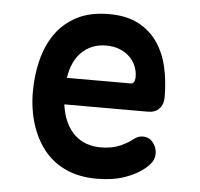

<svg xmlns="http://www.w3.org/2000/svg" viewBox="-45 -607 691 663"><g transform="rotate(5 300.0 -275.0)"><path d="M460 -149Q482 -149 495.5 -132Q509 -115 509 -94Q509 -82 504 -71Q499 -60 484 -46Q468 -32 450 -22Q432 -12 410.5 -4.5Q389 3 365 6.5Q341 10 313 10Q253 10 207.5 -10.5Q162 -31 131.5 -68.5Q101 -106 84.5 -158Q68 -210 68 -271Q68 -327 81 -379.5Q94 -432 122 -472Q150 -512 195.5 -536Q241 -560 307 -560Q368 -560 409 -538.5Q450 -517 475.5 -480Q501 -443 512 -394.5Q523 -346 523 -290Q523 -266 509 -251Q495 -236 470 -236H180Q185 -200 197.5 -174Q210 -148 228 -131.5Q246 -115 268.5 -107Q291 -99 317 -99Q357 -99 385 -111.5Q413 -124 427 -136Q436 -143 443.5 -146Q451 -149 460 -149ZM181 -328H403Q408 -328 412.5 -333Q417 -338 417 -353Q417 -371 410 -388.5Q403 -406 389 -420Q375 -434 354 -442.5Q333 -451 307 -451Q280 -451 258.5 -442Q237 -433 221 -417Q205 -401 195 -378.5Q185 -356 181 -328Z"/></g></svg>

Font: Maple Mono NL SemiBold
Style: Regular
Weight: 600
Monospace: yes
Designer: subframe7536
Version: Version 7.000